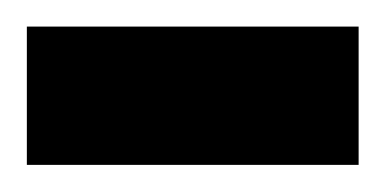

<svg xmlns="http://www.w3.org/2000/svg" viewBox="-20 -658 287 143"><path d="M0 -535.2V-638.2H247.1V-535.2Z"/></svg>

Font: Righteous
Style: Regular
Weight: 400
Version: Version 1.000